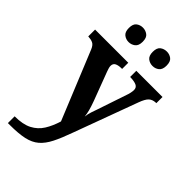

<svg xmlns="http://www.w3.org/2000/svg" viewBox="-294 -838 1166 1166"><g transform="rotate(45 289.5 -255.0)"><path d="M27 182Q97 182 139.5 160Q182 138 207 98Q232 58 248 5L68 -435Q57 -461 41 -468.5Q25 -476 4 -477H0V-536H285V-483H282Q254 -483 238 -475Q222 -467 222 -446Q222 -438 225.5 -426.5Q229 -415 232 -407L301 -224Q315 -186 321 -162Q327 -138 329 -118Q331 -139 339.5 -165Q348 -191 351 -198L417 -394Q421 -404 424 -419Q427 -434 427 -443Q427 -465 409 -473.5Q391 -482 358 -483H354V-536H579V-483H575Q547 -482 530.5 -466.5Q514 -451 499 -410L348 0Q322 73 298.5 119.5Q275 166 244 192.5Q213 219 165.5 229.5Q118 240 44 240H27ZM403 -626Q379 -626 361 -640Q343 -654 343 -688Q343 -723 361 -736.5Q379 -750 403 -750Q426 -750 444 -736.5Q462 -723 462 -688Q462 -654 444 -640Q426 -626 403 -626ZM197 -626Q174 -626 156 -640Q138 -654 138 -688Q138 -723 156 -736.5Q174 -750 197 -750Q220 -750 238.5 -736.5Q257 -723 257 -688Q257 -654 238.5 -640Q220 -626 197 -626Z"/></g></svg>

Font: Noto Serif Oriya
Style: Bold
Weight: 700
Designer: David Williams
Foundry: Google LLC, David Williams
Version: Version 1.051; ttfautohint (v1.8.4.7-5d5b)